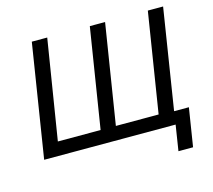

<svg xmlns="http://www.w3.org/2000/svg" viewBox="-119 -850 1282 1154"><g transform="rotate(-15 522.5 -273.0)"><path d="M853 159 878 0H60L172 -705H268L168 -85H434L533 -705H628L529 -85H795L894 -705H989L890 -80H982L944 159Z"/></g></svg>

Font: Nunito Sans 7pt SemiCondensed Medium
Style: Italic
Weight: 500
Width: 4
Italic angle: -9°
Designer: Vernon Adams
Foundry: Vernon Adams
Version: Version 3.101;gftools[0.9.27]